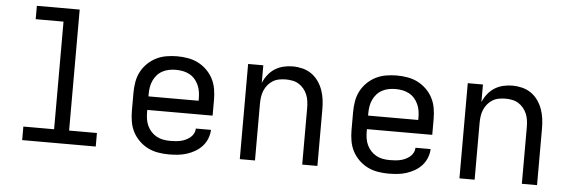

<svg xmlns="http://www.w3.org/2000/svg" viewBox="-48 -886 3097 1045"><g transform="rotate(5 1500.0 -363.5)"><path d="M99 0V-74H267V-662H115V-735H349V-74H501V0Z M900 8Q871 8 841.5 3Q812 -2 786 -15Q760 -28 738.5 -49Q717 -70 703.5 -96Q690 -122 685 -151.5Q680 -181 680 -210V-310Q680 -339 685 -368.5Q690 -398 703.5 -424Q717 -450 738.5 -471Q760 -492 786 -505Q812 -518 841.5 -523Q871 -528 900 -528Q929 -528 958.5 -523Q988 -518 1014 -505Q1040 -492 1061.5 -471Q1083 -450 1096.5 -424Q1110 -398 1115 -368.5Q1120 -339 1120 -310V-223H763V-210Q763 -191 766 -172Q769 -153 777 -136Q785 -119 798 -105Q811 -91 827.5 -82Q844 -73 862.5 -69.5Q881 -66 900 -66Q915 -66 929.5 -67Q944 -68 958 -71Q972 -74 985 -80Q998 -86 1009.5 -95Q1021 -104 1028 -117.5Q1035 -131 1035 -145H1118Q1117 -120 1107.5 -96.5Q1098 -73 1081.5 -55Q1065 -37 1043.5 -24.5Q1022 -12 998.5 -4.5Q975 3 950 5.5Q925 8 900 8ZM763 -297H1037V-310Q1037 -329 1034 -347.5Q1031 -366 1023 -383.5Q1015 -401 1002.5 -415Q990 -429 973 -438Q956 -447 937.5 -450.5Q919 -454 900 -454Q881 -454 862.5 -450.5Q844 -447 827 -438Q810 -429 797.5 -415Q785 -401 777 -383.5Q769 -366 766 -347.5Q763 -329 763 -310Z M1288 0V-520H1371V-424Q1381 -448 1397 -468.5Q1413 -489 1434.5 -502.5Q1456 -516 1481 -522Q1506 -528 1532 -528Q1558 -528 1584.5 -521.5Q1611 -515 1633 -500Q1655 -485 1671 -462.5Q1687 -440 1696 -415Q1705 -390 1708.5 -363.5Q1712 -337 1712 -310V0H1629V-310Q1629 -328 1626.5 -346.5Q1624 -365 1617 -382Q1610 -399 1598 -413.5Q1586 -428 1570.5 -437.5Q1555 -447 1536.5 -450.5Q1518 -454 1500 -454Q1482 -454 1463.5 -450.5Q1445 -447 1429.5 -437.5Q1414 -428 1402 -413.5Q1390 -399 1383 -382Q1376 -365 1373.5 -346.5Q1371 -328 1371 -310V0Z M2100 8Q2071 8 2041.5 3Q2012 -2 1986 -15Q1960 -28 1938.5 -49Q1917 -70 1903.5 -96Q1890 -122 1885 -151.5Q1880 -181 1880 -210V-310Q1880 -339 1885 -368.5Q1890 -398 1903.5 -424Q1917 -450 1938.5 -471Q1960 -492 1986 -505Q2012 -518 2041.5 -523Q2071 -528 2100 -528Q2129 -528 2158.5 -523Q2188 -518 2214 -505Q2240 -492 2261.5 -471Q2283 -450 2296.5 -424Q2310 -398 2315 -368.5Q2320 -339 2320 -310V-223H1963V-210Q1963 -191 1966 -172Q1969 -153 1977 -136Q1985 -119 1998 -105Q2011 -91 2027.5 -82Q2044 -73 2062.5 -69.5Q2081 -66 2100 -66Q2115 -66 2129.5 -67Q2144 -68 2158 -71Q2172 -74 2185 -80Q2198 -86 2209.5 -95Q2221 -104 2228 -117.5Q2235 -131 2235 -145H2318Q2317 -120 2307.5 -96.5Q2298 -73 2281.5 -55Q2265 -37 2243.5 -24.5Q2222 -12 2198.5 -4.5Q2175 3 2150 5.5Q2125 8 2100 8ZM1963 -297H2237V-310Q2237 -329 2234 -347.5Q2231 -366 2223 -383.5Q2215 -401 2202.5 -415Q2190 -429 2173 -438Q2156 -447 2137.5 -450.5Q2119 -454 2100 -454Q2081 -454 2062.5 -450.5Q2044 -447 2027 -438Q2010 -429 1997.5 -415Q1985 -401 1977 -383.5Q1969 -366 1966 -347.5Q1963 -329 1963 -310Z M2488 0V-520H2571V-424Q2581 -448 2597 -468.5Q2613 -489 2634.5 -502.5Q2656 -516 2681 -522Q2706 -528 2732 -528Q2758 -528 2784.5 -521.5Q2811 -515 2833 -500Q2855 -485 2871 -462.5Q2887 -440 2896 -415Q2905 -390 2908.5 -363.5Q2912 -337 2912 -310V0H2829V-310Q2829 -328 2826.5 -346.5Q2824 -365 2817 -382Q2810 -399 2798 -413.5Q2786 -428 2770.5 -437.5Q2755 -447 2736.5 -450.5Q2718 -454 2700 -454Q2682 -454 2663.5 -450.5Q2645 -447 2629.5 -437.5Q2614 -428 2602 -413.5Q2590 -399 2583 -382Q2576 -365 2573.5 -346.5Q2571 -328 2571 -310V0Z"/></g></svg>

Font: R Plex Mono
Style: Regular
Weight: 400
Monospace: yes
Designer: Belleve Invis
Foundry: Belleve Invis
Version: Version 31.8.0